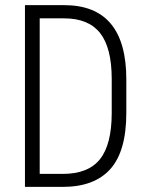

<svg xmlns="http://www.w3.org/2000/svg" viewBox="-20 -731 578 751"><path d="M135.3 -659.2V-50.8H225.6Q325.2 -50.8 371.1 -108.4Q417 -166 417 -289.6V-421.4Q417 -543.9 371.6 -601.6Q326.2 -659.2 231 -659.2ZM231 -710.9Q474.1 -710.9 474.1 -420.4V-289.6Q474.1 -139.6 411.6 -69.8Q349.1 0 225.6 0H77.6V-710.9Z"/></svg>

Font: RobotoCondensed-Light
Style: Light
Weight: 300
Designer: Google
Version: Version 1.200311; 2013